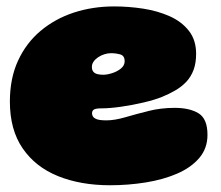

<svg xmlns="http://www.w3.org/2000/svg" viewBox="-20 -516 670 583"><path d="M314 46.5Q225 46.5 156.2 18.8Q87.5 -9 48.8 -65.5Q10 -122 10 -207.5Q10 -278 34.8 -331.8Q59.5 -385.5 103.2 -422.2Q147 -459 204.2 -477.8Q261.5 -496.5 326.5 -496.5Q370.5 -496.5 414.5 -489.8Q458.5 -483 495 -466.8Q531.5 -450.5 553.5 -422.5Q575.5 -394.5 575.5 -352.5Q575.5 -324.5 567.8 -303.8Q560 -283 546 -268Q532 -253 513.2 -242Q494.5 -231 472.5 -222Q450.5 -213 416.8 -205Q383 -197 348.2 -192Q313.5 -187 288 -187Q272.5 -187 266 -183.8Q259.5 -180.5 259.5 -172Q259.5 -167 261.8 -163Q264 -159 268.5 -156.5Q274 -153 282.8 -151.8Q291.5 -150.5 302.5 -150.5Q328 -150.5 360.5 -160Q393 -169.5 430.8 -179Q468.5 -188.5 510.5 -188.5Q555.5 -188.5 582.8 -172Q610 -155.5 610 -106.5Q610 -65.5 585 -36.2Q560 -7 517.8 11.2Q475.5 29.5 422.5 38Q369.5 46.5 314 46.5ZM293.5 -289Q305 -289 320.2 -293.8Q335.5 -298.5 347 -307.8Q358.5 -317 358.5 -330Q358.5 -347 345 -350.8Q331.5 -354.5 317 -354.5Q307 -354.5 296.8 -351.2Q286.5 -348 278 -342.2Q269.5 -336.5 264.2 -329Q259 -321.5 259 -313Q259 -303 263.8 -297.8Q268.5 -292.5 276.5 -290.8Q284.5 -289 293.5 -289Z"/></svg>

Font: Gluten Black
Style: Regular
Weight: 900
Designer: Tyler Finck
Foundry: Etcetera Type Company
Version: Version 1.300